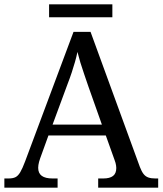

<svg xmlns="http://www.w3.org/2000/svg" viewBox="-20 -860 745 880"><path d="M0 0V-42H19Q39 -42 51 -48Q63 -54 73 -71Q83 -88 95 -120L317 -714H395L621 -95Q629 -74 638 -62.5Q647 -51 660 -46.5Q673 -42 692 -42H705V0H430V-42H453Q483 -42 498 -53.5Q513 -65 513 -90Q513 -96 512 -101.5Q511 -107 509.5 -113.5Q508 -120 505 -127L465 -239H202L164 -134Q161 -126 159 -118Q157 -110 156 -103.5Q155 -97 155 -91Q155 -66 171.5 -54Q188 -42 221 -42H244V0ZM221 -289H447L385 -464Q375 -494 365.5 -521Q356 -548 348.5 -573Q341 -598 335 -622Q330 -598 323.5 -575.5Q317 -553 309 -528.5Q301 -504 289 -473ZM205 -781V-840H495V-781Z"/></svg>

Font: Noto Serif Malayalam
Style: Regular
Weight: 400
Designer: Indian type Foundry, Jelle Bosma, Monotype Design Team
Foundry: Monotype Imaging Inc.
Version: Version 2.103